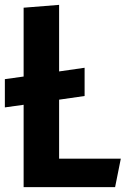

<svg xmlns="http://www.w3.org/2000/svg" viewBox="-21 -770 522 790"><path d="M222.2 -750V-476.1L327.1 -491.2V-375L222.2 -359.9V-117.2H476.1L452.6 0H76.2V-338.9L-1 -328.1V-444.3L76.2 -455.1V-738.3Z"/></svg>

Font: Francois One
Style: Regular
Weight: 400
Designer: Vernon Adams
Foundry: vernon adams
Version: Version 1.000